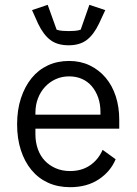

<svg xmlns="http://www.w3.org/2000/svg" viewBox="-20 -765 568 797"><path d="M265 -577Q218 -577 189 -599Q160 -621 138 -667L113 -723L178 -745L215 -642Q225 -638 239.5 -637Q254 -636 265 -636Q276 -636 290.5 -637Q305 -638 315 -642L351 -745L417 -723L391 -667Q369 -621 340 -599Q311 -577 265 -577ZM271 12Q220 12 179.5 -6.5Q139 -25 110.5 -59.5Q82 -94 66.5 -142Q51 -190 51 -249Q51 -309 67 -357.5Q83 -406 111 -440.5Q139 -475 178.5 -493.5Q218 -512 267 -512Q314 -512 352.5 -493.5Q391 -475 418.5 -442.5Q446 -410 460.5 -365.5Q475 -321 475 -268V-231H127V-208Q127 -175 137 -146.5Q147 -118 166 -98Q185 -78 211.5 -66.5Q238 -55 271 -55Q319 -55 353.5 -78.5Q388 -102 406 -143L460 -104Q439 -53 390 -20.5Q341 12 271 12ZM267 -448Q237 -448 211.5 -436.5Q186 -425 167 -404.5Q148 -384 137.5 -356.5Q127 -329 127 -296V-289H397V-300Q397 -333 387.5 -360Q378 -387 361 -407Q344 -427 320 -437.5Q296 -448 267 -448Z"/></svg>

Font: PlemolJP
Style: Regular
Weight: 400
Monospace: yes
Version: v2.0.4; ttfautohint (v1.8.4.7-5d5b-dirty) -l 6 -r 45 -G 200 